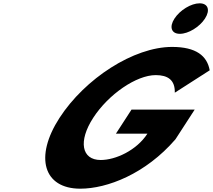

<svg xmlns="http://www.w3.org/2000/svg" viewBox="-20 -1123 1285 1158"><path d="M1183.9 -1103C1132.9 -1103 1065.4 -1062 1032.3 -1011C999.3 -960 1013.8 -919 1064.8 -919C1115.8 -919 1183.3 -960 1216.3 -1011C1249.4 -1062 1234.9 -1103 1183.9 -1103ZM1154.2 -462H773.2L679.3 -317H869.3C803.9 -216 677.3 -158 587.3 -158C471.3 -158 451.2 -272 541.9 -412C634.5 -555 803 -670 919 -670C992 -670 1036.2 -641 1034.3 -564L1244.8 -699C1229.1 -786 1163.1 -840 1018.1 -840C786.1 -840 492.4 -649 338.9 -412C186 -176 242.3 15 464.3 15C626.3 15 857.9 -74 1038.3 -283Z"/></svg>

Font: Hussar
Style: BdWodka
Weight: 700
Foundry: Cannot Into Space Fonts
Version: Version 2.00